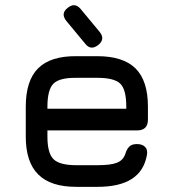

<svg xmlns="http://www.w3.org/2000/svg" viewBox="-20 -725 674 745"><path d="M512 -219C512 -219 512 -219 512 -219C540 -219 554 -233 554 -261C554 -261 554 -311 554 -311C554 -311 554 -311 554 -311C554 -378 538 -427.5 506 -459.5C474 -491 424.5 -507 358 -507C358 -507 276 -507 276 -507C276 -507 276 -507 276 -507C209.5 -507.5 160.5 -492 128.5 -460.5C96 -428.5 80 -378.5 80 -311C80 -311 80 -195 80 -195C80 -195 80 -195 80 -195C80 -129 96 -80 128.5 -48C160.5 -16 209.5 0 276 0C276 0 358 0 358 0C358 0 358 0 358 0C414.5 0 459 -10 491 -30.5C523 -51 542.5 -81.5 550 -123C550 -123 550 -123 550 -123C552.5 -137 550.5 -147.5 543 -155C535.5 -162.5 525 -166 511 -166C511 -166 511 -166 511 -166C497.5 -166 488 -162.5 481.5 -156C475 -149.5 469.5 -139.5 466 -127C466 -127 466 -127 466 -127C460.5 -111 450 -100 433.5 -93.5C417 -87 392 -84 358 -84C358 -84 276 -84 276 -84C276 -84 276 -84 276 -84C232.5 -84 203 -92 187.5 -107.5C172 -123 164 -152 164 -195C164 -195 164 -219 164 -219C164 -219 512 -219 512 -219ZM358 -423C358 -423 358 -423 358 -423C401.5 -423 431.5 -415.5 447 -400C462.5 -384.5 470 -354.5 470 -311C470 -311 470 -303 470 -303C470 -303 164 -303 164 -303C164 -303 164 -311 164 -311C164 -311 164 -311 164 -311C164 -355 172 -385 187.5 -400.5C203 -416 232.5 -423.5 276 -423C276 -423 358 -423 358 -423ZM362 -551C380.5 -566.5 381.5 -583.5 366 -602C366 -602 293 -690 293 -690C293 -690 293 -690 293 -690C277.5 -708.5 260.5 -709.5 242 -694C242 -694 242 -694 242 -694C223.5 -679.5 222 -662.5 238 -643C238 -643 311 -555 311 -555C311 -555 311 -555 311 -555C325.5 -536.5 342.5 -535.5 362 -551C362 -551 362 -551 362 -551Z"/></svg>

Font: Jura-Fortis-Bold
Style: Bold
Weight: 500
Designer: Daniel Johnson, Alexei Vanyashin, Mirko Velimirovic
Foundry: Daniel Johnson
Version: ""